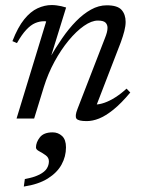

<svg xmlns="http://www.w3.org/2000/svg" viewBox="-20 -458 548 742"><path d="M45.5 -291.5 28 -299Q49 -353 73.5 -383.2Q98 -413.5 125.2 -426Q152.5 -438.5 179.5 -438.5Q189.5 -438.5 198.8 -437.2Q208 -436 217.2 -434Q226.5 -432 235.5 -429L175 -233.5H172Q195 -273.5 220.5 -310.5Q246 -347.5 274 -376Q302 -404.5 331.8 -421Q361.5 -437.5 392.5 -437.5Q434 -437.5 449.8 -419.8Q465.5 -402 465.5 -373.5Q465.5 -357.5 460.5 -338Q455.5 -318.5 447 -295L347 -36L347.5 -54Q364 -54 384 -61Q404 -68 426 -82Q448 -96 469 -115.5L483.5 -100.5Q448.5 -58.5 418.2 -34.2Q388 -10 363 0Q338 10 315 10Q282.5 10 275.5 0.5Q268.5 -9 279.5 -37L385.5 -310.5Q390 -321.5 392.8 -331.8Q395.5 -342 395.5 -350.5Q395.5 -363 387.5 -370.8Q379.5 -378.5 358 -378.5Q334 -378.5 304.5 -358Q275 -337.5 245.2 -301.5Q215.5 -265.5 190.5 -219.5Q165.5 -173.5 149.5 -122L112 0H44L158.5 -375Q156.5 -375.5 154.8 -375.8Q153 -376 151 -376Q133 -376 116 -368.8Q99 -361.5 81.8 -343.2Q64.5 -325 45.5 -291.5ZM119 112Q119 92 134 72.8Q149 53.5 183.5 53.5Q204.5 53.5 219.8 67.5Q235 81.5 235 111.5Q235 147 217.8 178.2Q200.5 209.5 164.5 232Q128.5 254.5 72 263L76 234Q112.5 227 132.8 216.5Q153 206 161 193Q169 180 169 165.5Q169 151 156.5 142Q144 133 131.5 126.5Q119 120 119 112Z"/></svg>

Font: Newsreader 20pt
Style: Italic
Weight: 400
Italic angle: -17°
Version: Version 1.003